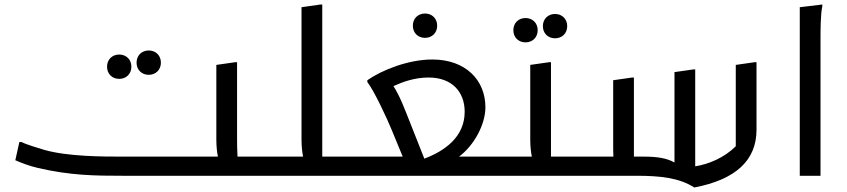

<svg xmlns="http://www.w3.org/2000/svg" viewBox="-20 -780 3757 852"><path d="M640 -448C671 -448 694 -470 694 -502C694 -534 671 -556 640 -556C609 -556 586 -534 586 -502C586 -470 609 -448 640 -448ZM509 -430C540 -430 563 -452 563 -484C563 -516 540 -538 509 -538C478 -538 455 -516 455 -484C455 -452 478 -430 509 -430ZM1034 -85C1032 -115 1032 -148 1032 -172V-504H1024L940 -492V-160C940 -131 943 -104 947 -85H524C438 -85 281 -85 176 -115C153 -122 96 -139 74 -150H66L48 -69C73 -58 108 -44 147 -35C292 -1 404 0 524 0H1164L1184 -20V-85Z M1410 -85V-760H1402L1318 -748V-160C1318 -131 1321 -104 1325 -85H1184L1164 -65V0H1538L1558 -20V-85Z M1866 -612C1897 -612 1920 -634 1920 -666C1920 -698 1897 -720 1866 -720C1835 -720 1812 -698 1812 -666C1812 -634 1835 -612 1866 -612ZM2017 -85C2083 -134 2134 -227 2134 -304C2134 -424 2047 -516 1898 -516C1792 -516 1674 -469 1610 -424V-416C1640 -378 1698 -253 1718 -204L1767 -85H1558L1538 -65V0H2210L2230 -20V-85ZM1726 -398C1768 -417 1820 -436 1882 -436C1986 -436 2042 -372 2042 -284C2042 -172 1953 -110 1863 -76L1806 -220C1772 -306 1756 -350 1726 -398Z M2443 -610C2474 -610 2497 -632 2497 -664C2497 -696 2474 -718 2443 -718C2412 -718 2389 -696 2389 -664C2389 -632 2412 -610 2443 -610ZM2312 -592C2343 -592 2366 -614 2366 -646C2366 -678 2343 -700 2312 -700C2281 -700 2258 -678 2258 -646C2258 -614 2281 -592 2312 -592ZM2425 -85V-504H2417L2333 -492V-160C2333 -131 2336 -104 2340 -85H2206L2186 -65V0H2553L2573 -20V-85Z M3329 -504 3245 -492V-131C3195 -81 3125 -51 3065 -42V-472H3057L2973 -460V-59C2939 -78 2898 -85 2837 -85H2793V-436H2785L2701 -424V-136C2701 -117 2701 -100 2702 -85H2569L2549 -65V0H2805C2909 0 2994 9 3061 52C3244 17 3337 -68 3337 -204V-504Z M3529 -748V0H3621V-604C3621 -644 3621 -716 3629 -752V-760Z"/></svg>

Font: Kufam Arabic Latin Roman Normal
Style: Regular
Weight: 400
Designer: Wael Morcos & Artur Schmal
Version: Version 1.200;PS 001.200;hotconv 1.0.88;makeotf.lib2.5.64775